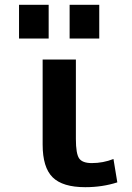

<svg xmlns="http://www.w3.org/2000/svg" viewBox="-20 -767 546 797"><path d="M295 -520V-190Q295 -129 308.5 -109.5Q322 -90 361 -90Q408 -90 451 -107L467 -10Q405 10 334 10Q240 10 198.5 -31Q157 -72 157 -167V-520ZM269 -607V-747H392V-607ZM59 -607V-747H182V-607Z"/></svg>

Font: M PLUS 1p
Style: Bold
Weight: 700
Version: Version 1.062